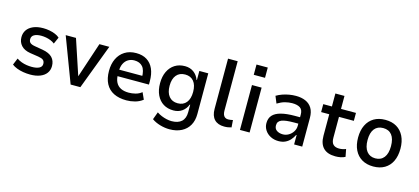

<svg xmlns="http://www.w3.org/2000/svg" viewBox="-68 -1296 4494 2058"><g transform="rotate(15 2178.5 -267.0)"><path d="M261 9Q221 9 182.5 2.5Q144 -4 111.5 -16.5Q79 -29 56 -47L87 -122Q112 -105 140.5 -94.5Q169 -84 198.5 -79.5Q228 -75 255 -75Q308 -75 338 -90.5Q368 -106 368 -137Q368 -166 351 -180Q334 -194 295 -200L203 -214Q135 -225 101 -263Q67 -301 67 -355Q67 -400 90 -434Q113 -468 158.5 -488Q204 -508 270 -508Q304 -508 339 -501.5Q374 -495 404 -482.5Q434 -470 453 -452L420 -378Q400 -394 375 -404Q350 -414 323 -419Q296 -424 270 -424Q220 -424 191.5 -407.5Q163 -391 163 -358Q163 -332 179 -318Q195 -304 232 -298L320 -283Q395 -270 429.5 -233.5Q464 -197 464 -139Q464 -94 439.5 -60.5Q415 -27 369 -9Q323 9 261 9Z M708 0 520 -498H634L764 -107L894 -498H1004L816 0Z M1327 9Q1245 9 1186.5 -20Q1128 -49 1097.5 -107Q1067 -165 1067 -249Q1067 -325 1094.5 -383Q1122 -441 1174.5 -474.5Q1227 -508 1302 -508Q1372 -508 1420.5 -477.5Q1469 -447 1494 -390.5Q1519 -334 1519 -254V-217H1150V-289H1444L1427 -269Q1427 -353 1394.5 -390Q1362 -427 1302 -427Q1264 -427 1234 -409Q1204 -391 1186.5 -355.5Q1169 -320 1169 -263V-244Q1169 -185 1188 -148.5Q1207 -112 1243 -94.5Q1279 -77 1331 -77Q1367 -77 1405 -86.5Q1443 -96 1474 -121L1508 -46Q1469 -16 1421.5 -3.5Q1374 9 1327 9Z M1854 189Q1803 189 1749.5 173.5Q1696 158 1657 130L1688 46Q1713 63 1741 74.5Q1769 86 1798 92.5Q1827 99 1853 99Q1925 99 1963.5 64Q2002 29 2002 -40V-123H1997Q1979 -75 1939 -46Q1899 -17 1843 -17Q1778 -17 1730.5 -46.5Q1683 -76 1656.5 -131.5Q1630 -187 1630 -263Q1630 -338 1656.5 -393Q1683 -448 1730.5 -478Q1778 -508 1843 -508Q1899 -508 1939.5 -478.5Q1980 -449 1999 -397H2003V-498H2102V-46Q2102 26 2072.5 78.5Q2043 131 1987 160Q1931 189 1854 189ZM1867 -103Q1929 -103 1963 -145Q1997 -187 1997 -263Q1997 -339 1963 -380.5Q1929 -422 1867 -422Q1805 -422 1770.5 -380.5Q1736 -339 1736 -263Q1736 -187 1770.5 -145Q1805 -103 1867 -103Z M2413 9Q2342 9 2304 -31Q2266 -71 2266 -148V-705H2373V-157Q2373 -133 2379 -115Q2385 -97 2399 -86.5Q2413 -76 2434 -76Q2448 -76 2461.5 -78Q2475 -80 2487 -83L2493 -3Q2473 3 2455 6Q2437 9 2413 9Z M2577 -609V-723H2702V-609ZM2587 0V-498H2694V0Z M3015 9Q2966 9 2926.5 -11.5Q2887 -32 2864.5 -67Q2842 -102 2842 -144Q2842 -199 2872.5 -232.5Q2903 -266 2964.5 -282Q3026 -298 3116 -298H3189V-227H3127Q3080 -227 3046 -223Q3012 -219 2990.5 -210.5Q2969 -202 2958 -187Q2947 -172 2947 -148Q2947 -110 2974.5 -91.5Q3002 -73 3042 -73Q3076 -73 3106 -90.5Q3136 -108 3155 -138Q3174 -168 3174 -204V-329Q3174 -380 3143.5 -401Q3113 -422 3055 -422Q3017 -422 2976.5 -411.5Q2936 -401 2892 -374L2860 -452Q2892 -471 2927 -483Q2962 -495 2999 -501.5Q3036 -508 3074 -508Q3135 -508 3181 -488Q3227 -468 3252.5 -426Q3278 -384 3278 -318V0H3188V-104H3183Q3168 -73 3145 -47Q3122 -21 3090 -6Q3058 9 3015 9Z M3647 9Q3558 9 3513 -37Q3468 -83 3468 -172V-410H3378V-498H3474V-642H3575V-498H3741V-410H3576V-178Q3576 -127 3598.5 -104.5Q3621 -82 3664 -82Q3684 -82 3703 -86Q3722 -90 3739 -97L3755 -14Q3733 -2 3705 3.5Q3677 9 3647 9Z M4067 9Q3994 9 3941 -22Q3888 -53 3859.5 -111Q3831 -169 3831 -250Q3831 -330 3859.5 -388Q3888 -446 3940.5 -477Q3993 -508 4066 -508Q4140 -508 4192 -477Q4244 -446 4272.5 -388Q4301 -330 4301 -250Q4301 -169 4273 -111Q4245 -53 4192.5 -22Q4140 9 4067 9ZM4066 -81Q4128 -81 4162 -124.5Q4196 -168 4196 -250Q4196 -332 4162.5 -374.5Q4129 -417 4066 -417Q4004 -417 3970 -374.5Q3936 -332 3936 -250Q3936 -168 3970.5 -124.5Q4005 -81 4066 -81Z"/></g></svg>

Font: Nunito Sans 7pt SemiCondensed SemiBold
Style: Regular
Weight: 600
Width: 4
Designer: Vernon Adams
Foundry: Vernon Adams
Version: Version 3.101;gftools[0.9.27]